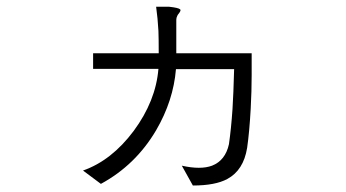

<svg xmlns="http://www.w3.org/2000/svg" viewBox="-20 -618 1040 577"><path d="M259.8 -458V-411.1H456.1Q448.2 -314.5 381.8 -224.6Q315.4 -135.7 229.5 -105.5L283.2 -65.4Q387.7 -122.1 449.2 -226.6Q501 -315.4 508.8 -410.2H683.6Q681.6 -335 678.7 -290Q674.8 -232.4 668 -184.6Q657.2 -135.7 617.2 -120.1Q583 -107.4 526.4 -120.1L559.6 -60.5Q627 -60.5 663.1 -80.1Q711.9 -106.4 722.7 -173.8Q729.5 -220.7 733.4 -291Q736.3 -344.7 736.3 -391.6V-458H509.8V-558.6Q509.8 -564.5 512.7 -570.3Q513.7 -573.2 518.6 -579.1Q524.4 -586.9 521.5 -589.8Q516.6 -594.7 488.3 -597.7H449.2Q454.1 -562.5 456.1 -525.4Q457 -502.9 457 -458Z"/></svg>

Font: Dotum
Style: Regular
Weight: 400
Version: Version 2.21